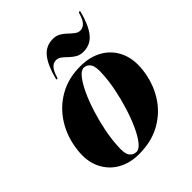

<svg xmlns="http://www.w3.org/2000/svg" viewBox="-183 -743 862 862"><g transform="rotate(-45 248.0 -312.5)"><path d="M294.5 -456.5Q355.5 -456 399.5 -429.8Q443.5 -403.5 464.8 -356.5Q486 -309.5 478.5 -246Q470.5 -175.5 435.5 -117.5Q400.5 -59.5 340.8 -25Q281 9.5 199.5 9.5Q142 9.5 98.2 -15.8Q54.5 -41 32.2 -87.8Q10 -134.5 17.5 -198.5Q26 -273.5 62.8 -332Q99.5 -390.5 158.8 -424Q218 -457.5 294.5 -456.5ZM199.5 -6Q216.5 -6 235 -29.8Q253.5 -53.5 271 -92.2Q288.5 -131 303 -177.8Q317.5 -224.5 326.8 -271.5Q336 -318.5 338 -357Q342 -404 330.8 -422Q319.5 -440 299.5 -441Q282 -441.5 263.2 -418Q244.5 -394.5 226.5 -355.8Q208.5 -317 193.8 -270Q179 -223 169.5 -175.5Q160 -128 158 -88Q154 -40 166.2 -23Q178.5 -6 199.5 -6ZM348.5 -492Q327.5 -492 312 -501.2Q296.5 -510.5 284.2 -522.5Q272 -534.5 260.2 -543.8Q248.5 -553 234.5 -553Q199.5 -553 183.5 -495Q182 -489 177.5 -489Q173.5 -489 175 -495Q192 -561.5 219.2 -596Q246.5 -630.5 292 -630.5Q313 -630.5 328.5 -621.2Q344 -612 356.2 -600Q368.5 -588 380.5 -578.8Q392.5 -569.5 406 -569.5Q441 -569.5 457 -627.5Q458.5 -633.5 463 -633.5Q467.5 -633.5 466 -627.5Q449 -561.5 421.5 -526.8Q394 -492 348.5 -492Z"/></g></svg>

Font: Fraunces 144pt
Style: Bold Italic
Weight: 700
Italic angle: -16°
Version: Version 1.000;[b76b70a41]